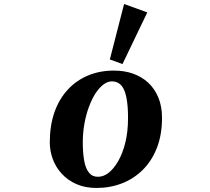

<svg xmlns="http://www.w3.org/2000/svg" viewBox="-20 -909 1040 949"><path d="M708 -847.7 585.4 -592.3 522.9 -615.2 593.3 -889.2ZM543 -560.1Q646 -560.1 711.9 -501Q744.1 -471.2 762.5 -427.5Q780.8 -383.8 780.8 -326.2Q780.8 -243.7 755.9 -179.2Q731 -114.7 686.5 -70.3Q642.1 -25.9 583.3 -2.9Q524.4 20 457 20Q400.9 20 357.7 1Q314.5 -18.1 285.2 -50.3Q255.9 -82 241 -122.3Q226.1 -162.6 226.1 -205.1Q226.1 -288.1 249 -353.8Q272 -419.4 314.5 -465.3Q356.4 -511.2 414.6 -535.6Q472.7 -560.1 543 -560.1ZM533.2 -506.8Q511.7 -506.8 491.2 -491.2Q470.7 -475.6 452.1 -447.8Q434.1 -419.4 419.9 -381.8Q405.8 -344.2 397.5 -299.3Q389.2 -253.4 389.2 -206.1Q389.2 -153.8 396 -115.2Q402.8 -76.7 419.4 -56.2Q435.5 -35.2 463.9 -35.2Q519 -35.2 564 -112.3Q585.9 -149.9 599.4 -203.9Q612.8 -257.8 612.8 -326.2Q612.8 -379.9 606.9 -415Q601.1 -450.2 590.8 -470.2Q580.1 -490.2 565.4 -498.5Q550.8 -506.8 533.2 -506.8Z"/></svg>

Font: BIZ UDMincho
Style: Bold
Weight: 700
Monospace: yes
Designer: TypeBank Co., Ltd.
Foundry: Morisawa Inc.
Version: Version 1.06